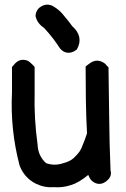

<svg xmlns="http://www.w3.org/2000/svg" viewBox="-20 -770 540 820"><path d="M148.4 -737.3Q179.2 -760.7 210 -741.7Q223.6 -733.4 234.6 -723.4Q245.6 -713.4 253.9 -702.1Q272 -681.2 288.6 -658.2Q313 -636.7 318.4 -611.8Q323.7 -586.9 309.1 -560.5L308.1 -558.6L306.6 -557.6Q302.2 -554.2 297.9 -551.8Q283.7 -543.9 270.5 -544.7Q257.3 -545.4 246.3 -553.7Q235.4 -562 227.1 -577.1Q218.3 -590.3 208.5 -603Q198.7 -615.7 188.5 -627.9Q178.2 -640.1 167.5 -651.4Q153.3 -660.6 144.3 -673.1Q135.3 -685.5 131.8 -701.2V-702.6V-703.6Q133.3 -723.1 147.5 -736.8H147.9ZM45.4 -500Q59.6 -514.6 79.1 -514.6Q98.6 -514.6 112.3 -500Q119.6 -493.7 125.5 -486.8L127.9 -483.9V-480.5V-377.9Q126.5 -320.3 129.6 -263.9Q132.8 -207.5 140.6 -151.9V-151.4V-150.9Q143.1 -103.5 176.8 -73.2Q212.9 -60.5 249 -72.8H249.5Q280.3 -81.1 295.4 -95.7Q303.7 -104 309.6 -110.4Q315.4 -116.7 318.8 -121.6Q320.8 -124.5 323.2 -128.7Q325.7 -132.8 328.4 -138.7Q331.1 -144.5 333.5 -151.4Q337.9 -161.1 342.3 -173.6Q346.7 -186 351.6 -200.7Q347.7 -272.9 346.7 -344.7Q345.7 -414.1 345.7 -481.4V-485.8L349.1 -488.8Q352.1 -491.2 355.5 -493.7Q358.9 -496.1 361.3 -498Q394.5 -523.9 428.7 -498L430.2 -497.1L430.7 -496.1Q435.1 -490.2 439.9 -485.8L443.4 -482.9V-478.5Q444.3 -375 446.3 -270.5Q447.3 -156.2 452.1 -42.5Q459 -17.1 438 0.5Q422.4 15.1 404.8 15.4Q387.2 15.6 371.6 1.5H371.1V1Q366.7 -3.4 363.3 -9.5Q359.9 -15.6 356.9 -22.9Q315.9 10.7 284.2 20Q265.6 26.4 246.8 28.6Q228 30.8 209 29.3Q169.4 32.2 133.3 14.6Q83 -10.7 63 -64.9V-65.4V-65.9Q23.4 -217.3 31.2 -375V-480.5V-483.9L33.7 -486.8Q39.6 -493.7 45.4 -500Z"/></svg>

Font: NaikaiFont
Style: Bold
Weight: 700
Version: Version 1.89